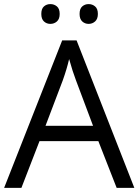

<svg xmlns="http://www.w3.org/2000/svg" viewBox="-20 -913 673 933"><path d="M546.9 0 458 -227.1H171.9L84 0H0L282.2 -716.8H352.1L632.8 0ZM432.1 -301.8 349.1 -522.9Q333 -564.9 315.9 -626Q305.2 -579.1 285.2 -522.9L201.2 -301.8ZM180.7 -845.2Q180.7 -870.6 193.6 -881.8Q206.5 -893.1 224.6 -893.1Q243.2 -893.1 256.6 -881.8Q270 -870.6 270 -845.2Q270 -820.8 256.6 -808.8Q243.2 -796.9 224.6 -796.9Q206.5 -796.9 193.6 -808.8Q180.7 -820.8 180.7 -845.2ZM366.7 -845.2Q366.7 -870.6 379.6 -881.8Q392.6 -893.1 410.6 -893.1Q428.7 -893.1 442.1 -881.8Q455.6 -870.6 455.6 -845.2Q455.6 -820.8 442.1 -808.8Q428.7 -796.9 410.6 -796.9Q392.6 -796.9 379.6 -808.8Q366.7 -820.8 366.7 -845.2Z"/></svg>

Font: HunimalSansv1.5
Style: Regular
Weight: 400
Foundry: Ascender Corporation
Version: Version 1.10